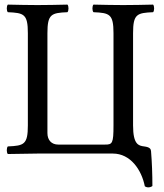

<svg xmlns="http://www.w3.org/2000/svg" viewBox="-20 -667 714 834"><path d="M558 -523C558 -606 575 -611 645 -614C651 -620 651 -641 645 -647C606 -646 554 -645 515 -645C479 -645 426 -646 386 -647C380 -641 380 -620 386 -614C456 -611 473 -606 473 -523V-122C473 -44 468 -38.7 436 -39H233C204 -39 186 -58 186 -89V-523C186 -606 203 -611 273 -614C279 -620 279 -641 273 -647C234 -646 179 -645 143 -645C108.5 -645 54 -646 14 -647C8 -641 8 -620 14 -614C84 -611 101 -606 101 -523V-122C101 -39 84 -34 14 -31C8 -25 8 -4 14 2C63 1 124 0 144 0H470C547 0 595 71 609 142C618 149 633 148.1 642 141C642 90 640 37 636 -11C635 -20 630.8 -27.9 606 -31C582 -34 558 -39 558 -122Z"/></svg>

Font: Libertinus Math
Style: Regular
Weight: 400
Designer: Philipp H. Poll
Foundry: Khaled Hosny
Version: Version 6.2